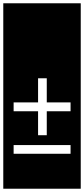

<svg xmlns="http://www.w3.org/2000/svg" viewBox="-32 -937 512 1170"><path d="M51 -259H200V-113H253V-259H398V-313H253V-460H200V-313H51ZM51 0H398V-53H51ZM-12 -917H460V213H-12Z"/></svg>

Font: Zilla Slab Regular Highlight
Style: Regular
Weight: 410
Designer: Typotheque Type Foundry
Foundry: Typotheque type foundry
Version: Version 1.0; 2017